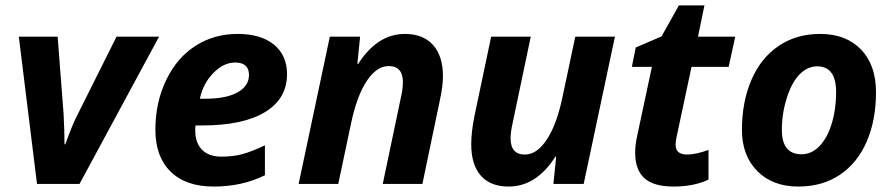

<svg xmlns="http://www.w3.org/2000/svg" viewBox="-20 -682 3312 712"><path d="M222.2 -147Q249 -221.7 267.1 -255.9L412.1 -545.9H569.8L274.9 0H117.2L49.8 -545.9H193.8L215.8 -259.8Q219.2 -194.8 219.2 -147Z M852.1 -450.2Q809.1 -450.2 771 -411.1Q732.9 -372.1 721.2 -315.9H743.2Q818.8 -315.9 861.1 -339.6Q903.3 -363.3 903.3 -403.8Q903.3 -450.2 852.1 -450.2ZM772 9.8Q669.4 9.8 612.8 -45.4Q556.2 -100.6 556.2 -201.2Q556.2 -302.2 596.4 -385.5Q636.7 -468.8 705.6 -512.5Q774.4 -556.2 861.3 -556.2Q947.8 -556.2 996.1 -516.4Q1044.4 -476.6 1044.4 -407.2Q1044.4 -315.9 962.9 -266.4Q881.3 -216.8 730 -216.8H705.1L704.1 -206.5V-196.8Q704.1 -152.3 729.2 -126.7Q754.4 -101.1 801.3 -101.1Q843.8 -101.1 878.4 -110.4Q913.1 -119.6 962.4 -143.1V-32.2Q878.4 9.8 772 9.8Z M1546.4 0H1399.4L1466.3 -318.8Q1474.1 -352.1 1474.1 -377Q1474.1 -437 1421.4 -437Q1376.5 -437 1339.8 -381.3Q1303.2 -325.7 1282.2 -226.1L1234.4 0H1087.4L1203.1 -545.9H1315.4L1305.2 -444.8H1308.1Q1379.4 -556.2 1481.4 -556.2Q1548.8 -556.2 1585.7 -515.4Q1622.6 -474.6 1622.6 -398.9Q1622.6 -363.3 1611.3 -311Z M1801.3 -545.9H1948.2L1881.3 -227.1Q1873.5 -193.8 1873.5 -168.9Q1873.5 -108.9 1926.3 -108.9Q1971.2 -108.9 2007.8 -164.6Q2044.4 -220.2 2065.4 -319.8L2113.3 -545.9H2260.3L2144.5 0H2032.2L2042.5 -101.1H2039.6Q1968.8 9.8 1866.2 9.8Q1798.8 9.8 1763.2 -30.5Q1727.5 -70.8 1727.5 -147Q1727.5 -192.4 1739.3 -251Z M2528.3 -108.9Q2560.1 -108.9 2607.4 -126V-16.1Q2553.2 9.8 2477.5 9.8Q2404.3 9.8 2369.9 -21Q2335.4 -51.8 2335.4 -116.2Q2335.4 -140.6 2341.3 -170.9L2397.5 -434.1H2323.2L2337.4 -505.9L2433.1 -546.9L2497.6 -662.1H2592.3L2568.4 -545.9H2706.5L2682.1 -434.1H2544.4L2488.3 -170.9Q2485.4 -156.2 2485.4 -145Q2485.4 -108.9 2528.3 -108.9Z M3080.6 -339.8Q3080.6 -436 3010.7 -436Q2974.1 -436 2945.1 -406.2Q2916 -376.5 2897.7 -318.8Q2879.4 -261.2 2879.4 -200.2Q2879.4 -109.9 2952.6 -109.9Q2989.3 -109.9 3018.6 -139.9Q3047.9 -169.9 3064.2 -223.4Q3080.6 -276.9 3080.6 -339.8ZM3228.5 -339.8Q3228.5 -236.8 3194.1 -157.2Q3159.7 -77.6 3094.7 -33.9Q3029.8 9.8 2940.4 9.8Q2845.2 9.8 2788.3 -47.6Q2731.4 -105 2731.4 -200.2Q2731.4 -304.2 2766.4 -385.5Q2801.3 -466.8 2867.2 -511.5Q2933.1 -556.2 3021.5 -556.2Q3117.2 -556.2 3172.9 -498.5Q3228.5 -440.9 3228.5 -339.8Z"/></svg>

Font: CAA NEO Sans
Style: Bold Italic
Weight: 700
Italic angle: -12°
Version: Version 1.10